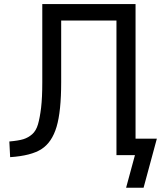

<svg xmlns="http://www.w3.org/2000/svg" viewBox="-20 -752 792 933"><path d="M638.7 -78.1H742.2L677.7 160.2H592.8L635.7 2H631.8H592.8H545.9V-652.3H277.3V-352.5Q277.3 -210.9 254.9 -135.7Q232.4 -60.5 182.1 -27.8Q131.8 4.9 29.3 11.7L25.4 -64.5Q70.3 -68.4 93.8 -75.7Q117.2 -83 136.2 -99.6Q155.3 -116.2 164.6 -147.9Q173.8 -179.7 179.7 -228.5Q185.5 -277.3 185.5 -352.5V-732.4H638.7Z"/></svg>

Font: irohakakuC Regular
Style: Regular
Weight: 400
Designer: [Source Han Sans]
Ryoko NISHIZUKA Ë•øÂ°öÊ∂ºÂ≠ê (kana & ideographs); Paul D. Hunt (Latin, Greek & Cyrillic); Wenlong ZHAN
Version: Version 1.001.20160904